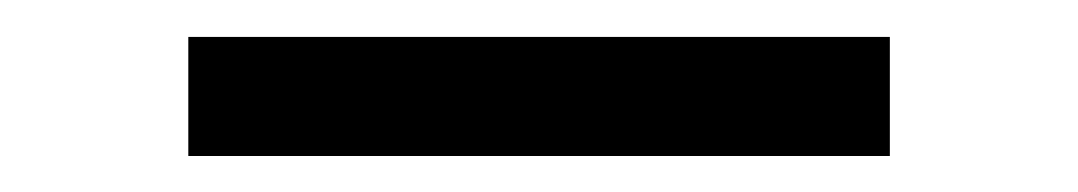

<svg xmlns="http://www.w3.org/2000/svg" viewBox="-20 -349 584 104"><path d="M462 -329V-264.5H82V-329Z"/></svg>

Font: Merriweather 96pt ExtraBold
Style: Regular
Weight: 800
Version: Version 2.100